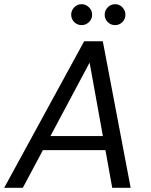

<svg xmlns="http://www.w3.org/2000/svg" viewBox="-35 -897 720 917"><path d="M-15 0 367 -700H456L589 0H501L393 -598L74 0ZM126 -180 161 -247H497L508 -180ZM355 -777Q334 -777 319.5 -791.5Q305 -806 305 -827Q305 -847 319.5 -862Q334 -877 355 -877Q375 -877 390 -862Q405 -847 405 -827Q405 -806 390 -791.5Q375 -777 355 -777ZM515 -777Q494 -777 479.5 -791.5Q465 -806 465 -827Q465 -847 479.5 -862Q494 -877 515 -877Q535 -877 549.5 -862Q564 -847 564 -827Q564 -806 549.5 -791.5Q535 -777 515 -777Z"/></svg>

Font: DM Sans 12pt
Style: Italic
Weight: 400
Italic angle: -10°
Version: Version 4.004;gftools[0.9.30]